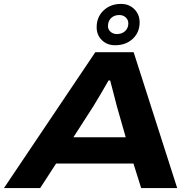

<svg xmlns="http://www.w3.org/2000/svg" viewBox="-45 -951 983 971"><path d="M537.1 -722.2Q496.6 -722.2 470.2 -748Q443.8 -773.9 443.8 -813Q443.8 -865.2 478.8 -898.2Q513.7 -931.2 566.9 -931.2Q607.9 -931.2 634.5 -904.5Q661.1 -877.9 661.1 -837.9Q661.1 -787.1 626.2 -754.6Q591.3 -722.2 537.1 -722.2ZM545.9 -778.8Q571.8 -778.8 587.9 -793.9Q604 -809.1 604 -833Q604 -850.6 591.1 -862.8Q578.1 -875 558.1 -875Q532.7 -875 516.8 -859.6Q501 -844.2 501 -818.8Q501 -802.2 513.9 -790.5Q526.9 -778.8 545.9 -778.8ZM-24.9 0 437 -687H630.9L851.1 0H668.9L629.9 -124H238.8L158.2 0ZM326.2 -256.8H590.8L545.9 -414.1Q542.5 -426.8 528.3 -482.4Q514.2 -538.1 512.2 -543.9H503.9Q459 -465.3 426.8 -413.1Z"/></svg>

Font: Archivo Expanded
Style: Bold Italic
Weight: 700
Width: 7
Italic angle: -10°
Designer: Hector Gatti
Foundry: Omnibus-Type
Version: Version 2.001